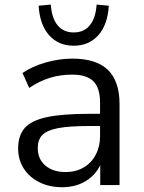

<svg xmlns="http://www.w3.org/2000/svg" viewBox="-20 -802 625 832"><path d="M58.6 -158.1Q58.6 -214.7 86.9 -247.1Q115.1 -279.4 181.8 -294.1Q248.5 -308.8 367.6 -308.8H428.8V-256H368.5Q279.8 -256 231.5 -246.7Q183.2 -237.4 163.4 -217Q143.6 -196.7 143.6 -160.2Q143.6 -112.7 176.7 -84.5Q209.8 -56.4 264.5 -56.4Q308 -56.4 342 -76Q376 -95.7 394.8 -131.4Q413.6 -167.1 413.6 -212.5V-357.2Q413.6 -420.7 384.8 -449.6Q356 -478.6 292.4 -478.6Q241.1 -478.6 195.4 -464.5Q149.8 -450.3 106.7 -420.9L77.5 -485.6Q118 -513.9 176.9 -530.9Q235.7 -548 294.2 -548Q397.1 -548 447.6 -499.1Q498 -450.3 498 -351V0H414.3V-120.7H426.8Q411.7 -61.2 364.4 -25.9Q317.1 9.3 248.9 9.3Q194.6 9.3 150.9 -12.1Q107.3 -33.6 82.9 -72Q58.6 -110.4 58.6 -158.1ZM147.5 -777.2 200.1 -782.2Q204.3 -723.1 229.7 -692.3Q255.1 -661.4 299.4 -661.4Q343.8 -661.4 369.1 -692.3Q394.5 -723.1 398.8 -782.2L451.4 -777.2Q446.9 -696 406.6 -650Q366.2 -603.9 299.4 -603.9Q232.7 -603.9 192.3 -650Q152 -696 147.5 -777.2Z"/></svg>

Font: Min Sans VF VF
Style: Regular
Weight: 400
Designer: Jinseong-Kim, NotoSansCJK, Nunito
Foundry: Jinseong-Kim
Version: Version 1.420;Glyphs 3.1.2 (3151)